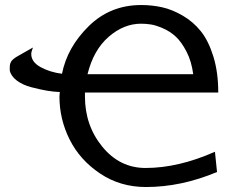

<svg xmlns="http://www.w3.org/2000/svg" viewBox="-20 -731 923 768"><path d="M19 -449.2V-460Q19 -465.8 19.5 -470Q20 -474.1 22 -479Q23.9 -483.9 25.4 -486.3Q26.9 -488.8 31.5 -492.9Q36.1 -497.1 39.6 -499.5Q43 -502 52 -507.1Q61 -512.2 67.1 -515.6Q73.2 -519 87.2 -527.1Q101.1 -535.2 111.8 -541Q105 -523.9 105 -515.1Q105 -482.9 142.6 -462.4Q180.2 -441.9 228 -436Q249 -542 335 -626.5Q420.9 -710.9 544.9 -710.9Q587.9 -710.9 628.4 -701.9Q668.9 -692.9 710.9 -668.5Q752.9 -644 783.4 -606Q814 -567.9 833.5 -504.9Q853 -441.9 853 -360.8H319.8V-345.2Q319.8 -229 389.4 -144Q459 -59.1 562 -59.1Q693.8 -59.1 839.8 -124L848.1 -43Q705.1 17.1 564 17.1Q460.9 17.1 380.4 -36.9Q299.8 -90.8 258.8 -172.4Q217.8 -253.9 217.8 -345.2Q217.8 -348.1 218.5 -354Q219.2 -359.9 219.2 -362.8Q194.3 -363.8 167.2 -368.4Q140.1 -373 105.5 -382.1Q70.8 -391.1 47.4 -408.7Q23.9 -426.3 19 -449.2ZM330.1 -434.1H752.9Q746.1 -485.8 726.1 -524.4Q706.1 -563 683.6 -584Q661.1 -605 632.6 -617.4Q604 -629.9 584 -633.1Q564 -636.2 543.9 -636.2Q475.1 -636.2 414.6 -583.7Q354 -531.2 330.1 -434.1Z"/></svg>

Font: CMU Bright
Style: SemiBold
Weight: 600
Version: Version 0.7.0